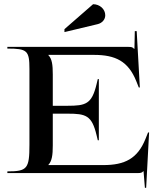

<svg xmlns="http://www.w3.org/2000/svg" viewBox="-20 -823 796 913"><path d="M286.5 -670.4 444.5 -708.2C465.5 -713.3 480.5 -730 480.5 -750.4C480.5 -779.4 454.6 -803 422.6 -803L286.5 -684.4ZM15 0H635C651 0 654.6 -2 661.6 -9H662.6L669 70H675L689 -193H684L672 -163C634.1 -68.2 573.1 -38 471 -38H210V-39C227 -57 231 -85.5 231 -131V-282.5H301C388.2 -282.5 416.5 -274.6 439 -181L445 -156H450V-447H445L439 -422C416.5 -328.4 388.2 -320 301 -320H231V-469C231 -514.5 227.5 -542.9 210.1 -560.6L210 -562H427C529.1 -562 590.1 -531.8 628 -437L640 -407H645L630 -675H621L619.3 -591.1H617.3C610.3 -598.1 607 -600 591 -600H15V-592C109.5 -592 120 -582.3 120 -495V-135C120 -20.7 109.5 -8 15 -8Z"/></svg>

Font: Prida01
Style: Bold
Weight: 700
Designer: gluk
Foundry: gluk
Version: Version 00.072